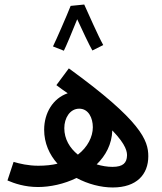

<svg xmlns="http://www.w3.org/2000/svg" viewBox="-20 -819 716 848"><path d="M352 -799 292 -793C276 -752 227 -640 214 -614L262 -595C270 -610 300 -681 321 -734C341 -690 375 -618 388 -596L436 -620C413 -661 370 -760 352 -799ZM478 9C584 9 635 -49 635 -129C635 -199 604 -285 284 -517L229 -443C246 -430 263 -418 279 -407C214 -385 175 -320 175 -246C175 -187 198 -136 234 -96C209 -90 181 -87 149 -87C105 -87 67 -96 40 -104L13 -22C43 -9 89 7 148 7C201 7 263 -6 318 -33C368 -6 426 9 478 9ZM264 -253C264 -298 289 -339 330 -339C371 -339 390 -298 390 -257C390 -215 367 -169 324 -136C288 -165 264 -205 264 -253ZM541 -132C540 -100 524 -82 477 -82C454 -82 430 -86 407 -93C447 -132 474 -182 476 -243C540 -177 541 -146 541 -132Z"/></svg>

Font: Noto Sans Arabic UI SmCn Md
Style: Regular
Weight: 500
Width: 4
Designer: Monotype Design Team, Nadine Chahine and Nizar Qandah
Foundry: Monotype Imaging Inc.
Version: Version 2.010